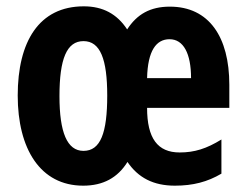

<svg xmlns="http://www.w3.org/2000/svg" viewBox="-20 -577 778 607"><path d="M517 -556C455 -556 413 -532 382 -484C350 -533 305 -557 245 -557C103 -557 36 -445 36 -275C36 -107 107 10 243 10C306 10 352 -15 383 -65C417 -15 465 10 533 10C590 10 636 -2 680 -28V-136C633 -107 595 -95 548 -95C478 -95 445 -140 445 -236H705V-309C705 -460 641 -556 517 -556ZM516 -453C560 -453 584 -408 584 -330H445C447 -417 474 -453 516 -453ZM244 -447C297 -447 319 -390 319 -275C319 -157 298 -100 244 -100C192 -100 168 -159 168 -273C168 -391 191 -447 244 -447Z"/></svg>

Font: Noto Sans Ethiopic ExtraCondensed
Style: Bold
Weight: 700
Width: 2
Designer: Monotype Design Team
Foundry: Monotype Imaging Inc.
Version: Version 2.102